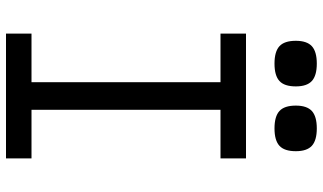

<svg xmlns="http://www.w3.org/2000/svg" viewBox="-238 -838 1076 640"><g transform="rotate(90 300.0 -518.0)"><path d="M254 0V-800H346V0ZM92 0V-85H508V0ZM92 -715V-800H508V-715ZM408 -895Q368 -895 350 -911.5Q332 -928 332 -966Q332 -1003 350 -1019.5Q368 -1036 408 -1036Q448 -1036 466 -1019.5Q484 -1003 484 -966Q484 -928 466 -911.5Q448 -895 408 -895ZM192 -895Q152 -895 134 -911.5Q116 -928 116 -966Q116 -1003 134 -1019.5Q152 -1036 192 -1036Q232 -1036 250 -1019.5Q268 -1003 268 -966Q268 -928 250 -911.5Q232 -895 192 -895Z"/></g></svg>

Font: Victor Mono SemiBold
Style: Regular
Weight: 600
Monospace: yes
Designer: Rune Bjørnerås
Version: Version 1.561;gftools[0.9.30]